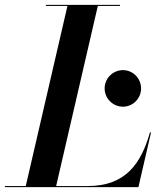

<svg xmlns="http://www.w3.org/2000/svg" viewBox="-66 -770 671 790"><path d="M503.5 0 555.5 -225H551C514.5 -98 452 -4.5 295 -4.5H165L336.5 -745.5H427.5V-750H123V-745.5H211.5L40 -4.5H-46V0ZM364.5 -406C364.5 -365 398.5 -331 440 -331C481 -331 514.5 -365 514.5 -406C514.5 -447.5 481 -481.5 440 -481.5C398.5 -481.5 364.5 -447.5 364.5 -406Z"/></svg>

Font: Bodoni* 36pt Medium
Style: Italic
Weight: 500
Italic angle: -13°
Version: Version 2.3